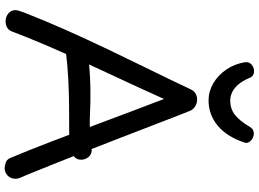

<svg xmlns="http://www.w3.org/2000/svg" viewBox="-160 -908 1087 806"><g transform="rotate(90 383.0 -504.5)"><path d="M114 -18Q109 -1 97.5 7Q86 15 69 15Q50 15 36 3.5Q22 -8 22 -26Q22 -31 24 -38.5Q26 -46 33 -65Q67 -152 105.5 -238.5Q144 -325 185.5 -412Q227 -499 270 -586.5Q313 -674 355 -763Q361 -776 372.5 -782.5Q384 -789 397 -789Q414 -789 427.5 -780Q441 -771 446 -756Q451 -744 468 -700.5Q485 -657 509 -594Q533 -531 561.5 -458Q590 -385 618.5 -312Q647 -239 672.5 -176Q698 -113 715 -71Q720 -61 725 -48.5Q730 -36 730 -28Q730 -6 716.5 6.5Q703 19 686 19Q676 19 662.5 14.5Q649 10 643 -4Q609 -85 574.5 -175Q540 -265 507 -353.5Q474 -442 445 -518.5Q416 -595 395 -650Q346 -541 296.5 -435.5Q247 -330 200.5 -226Q154 -122 114 -18ZM196 -238Q181 -237 163.5 -252Q146 -267 146 -286Q146 -299 155 -307.5Q164 -316 176.5 -321Q189 -326 200 -328Q222 -333 261 -336.5Q300 -340 352 -341Q404 -342 465 -339Q484 -338 504 -338.5Q524 -339 542.5 -340Q561 -341 576.5 -342.5Q592 -344 603 -346Q624 -349 637 -335Q650 -321 650 -302Q650 -285 639.5 -275Q629 -265 612 -260Q595 -255 576.5 -253.5Q558 -252 542 -252Q485 -252 426 -251.5Q367 -251 309.5 -248Q252 -245 196 -238ZM401 -837Q363 -837 329 -857Q295 -877 271.5 -911.5Q248 -946 241 -988Q238 -1007 250.5 -1017.5Q263 -1028 277 -1028Q299 -1028 306 -1010Q319 -979 335 -961Q351 -943 368 -935.5Q385 -928 401 -928Q437 -928 462 -948Q487 -968 512 -1010Q518 -1020 525 -1023.5Q532 -1027 540 -1027Q557 -1027 570 -1014.5Q583 -1002 578 -988Q553 -913 506.5 -875Q460 -837 401 -837Z"/></g></svg>

Font: Playpen Sans Deva
Style: Regular
Weight: 400
Designer: Pooja Saxena, Gunjan Panchal, Laura Meseguer, Veronika Burian, José Scaglione
Foundry: TypeTogether
Version: Version 2.000